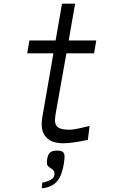

<svg xmlns="http://www.w3.org/2000/svg" viewBox="-20 -771 640 1048"><path d="M207.5 -94Q207.5 -110.5 210.5 -128.5L271.5 -480H128.5L140.5 -550H283.5L318.5 -751H390L355 -550H505.5L493.5 -480H342.5L283.5 -148.5Q280 -126 280 -114.5Q280 -87 297.8 -75Q315.5 -63 361.5 -63Q385 -63 447 -78.5L469 -83.5L459.5 -7.5Q373 11 325.5 11Q267 11 237.2 -16.5Q207.5 -44 207.5 -94ZM256 210.5Q266 205 270.5 199.2Q275 193.5 277 183.5Q277.5 181 277.5 176Q277.5 163.5 266 153.5Q262 150 255 146Q245 140 240.5 134Q236 128 236 114.5L237 101Q240.5 74 252.2 62.5Q264 51 291.5 51Q315 51 323.8 59Q332.5 67 332.5 85Q332.5 90.5 330.5 107.5Q325.5 150 312.5 183Q306.5 198 300 207.8Q293.5 217.5 285 225.5Q269 240.5 246 249Q225 256.5 208 256.5L210.5 226Q236.5 221 256 210.5Z"/></svg>

Font: JuliaMono Light
Style: Italic
Weight: 300
Italic angle: -9°
Monospace: yes
Designer: cormullion
Foundry: corm
Version: Version 0.054; ttfautohint (v1.8.4)